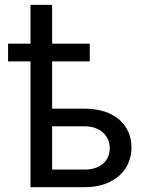

<svg xmlns="http://www.w3.org/2000/svg" viewBox="-20 -782 640 802"><path d="M355 -525.4H197.8V-328.1H332Q379.4 -328.1 416 -316.2Q452.6 -304.2 477.8 -282.5Q502.9 -260.7 516.1 -231Q529.3 -201.2 529.3 -166Q529.3 -130.9 516.1 -100.6Q502.9 -70.3 477.8 -47.9Q452.6 -25.4 416 -12.7Q379.4 0 332 0H107.4V-525.4H13.7V-599.6H107.4V-761.7H197.8V-599.6H355ZM197.8 -254.4V-73.7H332Q360.4 -73.7 380.4 -81.1Q400.4 -88.4 413.3 -100.8Q426.3 -113.3 432.4 -129.2Q438.5 -145 438.5 -162.6Q438.5 -179.2 432.4 -195.8Q426.3 -212.4 413.3 -225.3Q400.4 -238.3 380.4 -246.3Q360.4 -254.4 332 -254.4Z"/></svg>

Font: Roboto Mono
Style: Regular
Weight: 400
Designer: Google
Version: Version 2.000985; 2015; ttfautohint (v1.3)